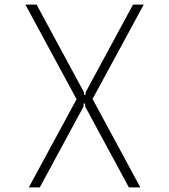

<svg xmlns="http://www.w3.org/2000/svg" viewBox="-20 -820 740 840"><path d="M106 0 315 -386 91 -800H140L347 -417L348 -405H354L355 -417L562 -800H609L385 -387L594 0H544L353 -353L352 -367H346L345 -353L154 0Z"/></svg>

Font: Martian Mono SemiExpanded Thin
Style: Regular
Weight: 250
Monospace: yes
Version: Version 0.930